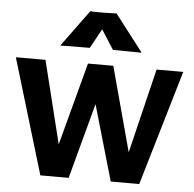

<svg xmlns="http://www.w3.org/2000/svg" viewBox="-53 -795 855 848"><g transform="rotate(5 375.0 -371.0)"><path d="M3.4 -510.3H134.8L225.6 -143.6L323.2 -510.3H435.5L536.6 -135.7L627.4 -510.3H745.6L595.2 0H468.8L372.1 -334.5L282.2 0H156.7ZM325.2 -580.1Q220.2 -580.1 196.8 -578.6L195.3 -580.1L313.5 -741.7Q325.2 -740.2 345.7 -740.2H370.6L429.7 -741.7L554.2 -580.1L552.2 -578.6L427.7 -580.1L372.6 -666.5Z"/></g></svg>

Font: HammersmithOne
Style: Regular
Weight: 400
Designer: Nicole Fally
Foundry: Nicole Fally
Version: Version 1.003